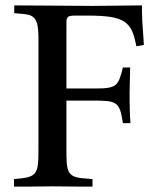

<svg xmlns="http://www.w3.org/2000/svg" viewBox="-20 -694 587 714"><path d="M515 -527C513 -568 508 -613 508 -652V-674C447 -674 386 -672 325 -672C230 -672 147 -674 33 -674V-645L68 -642C110 -638 122 -621 123 -559V-137C123 -42 117 -35 32 -28V0H81C112 0 138 -1 176 -1C214 -1 253 0 290 0H324V-28L289 -31C229 -36 227 -58 227 -138V-320H324C416 -320 425 -316 437 -236H465C463 -267 462 -290 462 -322V-351C462 -383 464 -413 464 -443H437C420 -376 416 -365 337 -365H227V-595C227 -629 225 -636 260 -636H306C446 -636 470 -613 487 -522C497 -523 505 -525 515 -527Z"/></svg>

Font: Sibila
Style: Regular
Weight: 400
Designer: Stefan Peev
Foundry: Context Ltd
Version: Version 1.000